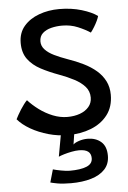

<svg xmlns="http://www.w3.org/2000/svg" viewBox="-57 -602 610 912"><g transform="rotate(-5 248.0 -145.5)"><path d="M244.5 269.5Q205 269.5 179.5 264.8Q154 260 146.5 257.5L164 196.5Q177.5 200.5 202.2 205.2Q227 210 243.5 210Q295 210 323.8 198.2Q352.5 186.5 352.5 159.5Q352.5 138 338.5 127.5Q324.5 117 295.5 117Q279.5 117 260.2 120.8Q241 124.5 224.2 129.5Q207.5 134.5 197.5 139L219.5 17L283 16L272 87.5Q279 79.5 299 72.8Q319 66 340 66Q379.5 66 404.8 87.8Q430 109.5 430 154.5Q430 193.5 406.5 219Q383 244.5 341 257Q299 269.5 244.5 269.5ZM249.5 40.5Q203 40.5 157 27.5Q111 14.5 73.2 -7.2Q35.5 -29 13 -55.5Q16.5 -62.5 23 -74.5Q29.5 -86.5 38 -99.8Q46.5 -113 55 -124.2Q63.5 -135.5 70 -141.5Q91.5 -117.5 121.5 -95.2Q151.5 -73 186 -59.2Q220.5 -45.5 255 -45.5Q288 -45.5 314.8 -55.2Q341.5 -65 357.2 -83.5Q373 -102 373 -128Q373 -158 354 -179.8Q335 -201.5 303 -218.2Q271 -235 232.5 -249Q186 -266 147.8 -286.2Q109.5 -306.5 86.8 -337Q64 -367.5 64 -414.5Q64 -462.5 91.2 -494.5Q118.5 -526.5 163.2 -543Q208 -559.5 260 -559.5Q318 -559.5 366.8 -544.8Q415.5 -530 441.5 -510.5Q439.5 -502 433 -488.2Q426.5 -474.5 418 -460.5Q409.5 -446.5 400.5 -435Q376.5 -451 342 -465.5Q307.5 -480 267 -480Q240 -480 215 -473.8Q190 -467.5 174 -453Q158 -438.5 158 -413.5Q158 -392 173.8 -375Q189.5 -358 216.5 -344.8Q243.5 -331.5 277.5 -319.5Q318.5 -305.5 353.5 -288.2Q388.5 -271 414.2 -248.8Q440 -226.5 454.5 -197.8Q469 -169 469 -133Q469 -75.5 439.5 -37Q410 1.5 360.5 21Q311 40.5 249.5 40.5Z"/></g></svg>

Font: Grandstander Thin
Style: Regular
Weight: 400
Version: Version 1.200